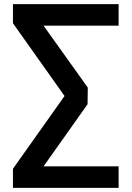

<svg xmlns="http://www.w3.org/2000/svg" viewBox="-20 -732 642 934"><path d="M557 -712V-607H192L407 -306L406 -225L192 77H557V182H43V89L294 -265L43 -619V-712Z"/></svg>

Font: Muli-Bold
Style: Bold
Weight: 700
Version: Version 2.000